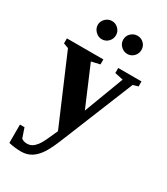

<svg xmlns="http://www.w3.org/2000/svg" viewBox="-215 -762 930 1071"><g transform="rotate(30 250.0 -226.5)"><path d="M225.6 14.2 42 -415 9.8 -426.8V-459H244.6V-426.8L189.9 -414.1L297.9 -160.2L394 -415L340.3 -426.8V-459H490.2V-426.8L457 -417L275.9 28.8Q244.6 108.4 221.2 144.3Q197.8 180.2 169.2 198Q140.6 215.8 104 215.8Q64.5 215.8 23.4 206.5V88.4H52.7L73.7 149.9Q87.9 161.1 109.9 161.1Q128.4 161.1 142.6 152.3Q156.7 143.6 169.2 127Q181.6 110.4 192.9 86.2Q204.1 62 225.6 14.2ZM344.2 -551.8Q320.8 -551.8 303 -569.1Q285.2 -586.4 285.2 -610.8Q285.2 -635.3 303 -652.1Q320.8 -668.9 344.2 -668.9Q368.2 -668.9 385.3 -652.3Q402.3 -635.7 402.3 -610.8Q402.3 -586.4 385.3 -569.1Q368.2 -551.8 344.2 -551.8ZM180.2 -551.8Q156.7 -551.8 138.9 -569.8Q121.1 -587.9 121.1 -610.8Q121.1 -634.3 138.7 -651.6Q156.2 -668.9 180.2 -668.9Q204.1 -668.9 221.2 -651.6Q238.3 -634.3 238.3 -610.8Q238.3 -586.4 221.2 -569.1Q204.1 -551.8 180.2 -551.8Z"/></g></svg>

Font: Tinos
Style: Bold
Weight: 700
Designer: Steve Matteson
Foundry: Monotype Imaging Inc.
Version: Version 1.23